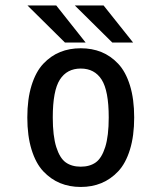

<svg xmlns="http://www.w3.org/2000/svg" viewBox="-20 -694 610 724"><path d="M482 -533.5H403.5L262 -673.5H370.5ZM303 -533.5H225L83.5 -673.5H192ZM362.2 -3.5Q327 11 284.5 11Q242 11 206.8 -3.5Q171.5 -18 143.2 -48Q115 -78 99 -129.8Q83 -181.5 83 -251Q83 -320.5 99 -372Q115 -423.5 143.2 -453.5Q171.5 -483.5 206.8 -497.8Q242 -512 284.5 -512Q327 -512 362.2 -497.8Q397.5 -483.5 425.8 -453.5Q454 -423.5 470 -372Q486 -320.5 486 -251Q486 -181.5 470 -129.8Q454 -78 425.8 -48Q397.5 -18 362.2 -3.5ZM390 -251Q390 -352 363.2 -393.8Q336.5 -435.5 284.5 -435.5Q232.5 -435.5 205.8 -393.8Q179 -352 179 -251Q179 -181.5 192.2 -139.5Q205.5 -97.5 228 -81.5Q250.5 -65.5 284.5 -65.5Q318.5 -65.5 341 -81.5Q363.5 -97.5 376.8 -139.5Q390 -181.5 390 -251Z"/></svg>

Font: League Mono Narrow
Style: Regular
Weight: 400
Width: 3
Designer: Tyler Finck
Foundry: The League of Moveable Type / Tyler Finck
Version: Version 2.210